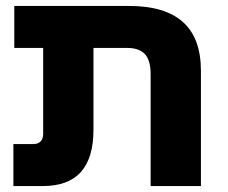

<svg xmlns="http://www.w3.org/2000/svg" viewBox="-20 -625 765 645"><path d="M486 0V-376Q486 -423 466.5 -443.5Q447 -464 407 -464H28V-605H414Q534 -605 594.5 -551Q655 -497 655 -387V0ZM25 0V-141H92Q107 -141 116 -149.5Q125 -158 125 -176V-565H294V-189Q294 -95 252 -47.5Q210 0 124 0Z"/></svg>

Font: Noto Sans Hebrew ExtraBold
Style: Regular
Weight: 800
Designer: Monotype Design Team
Foundry: Monotype Imaging Inc.
Version: Version 2.003